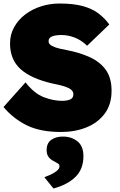

<svg xmlns="http://www.w3.org/2000/svg" viewBox="-22 -740 683 1091"><path d="M325 10Q206 10 129 -28.5Q52 -67 -2 -132L123 -272Q173 -208 227.5 -187.5Q282 -167 330 -167Q359 -167 377 -175Q395 -183 395 -204Q395 -220 382 -230.5Q369 -241 349 -247.5Q329 -254 309 -258.5Q289 -263 274 -266Q153 -294 94 -348Q35 -402 35 -493Q35 -544 58.5 -586Q82 -628 121.5 -658Q161 -688 211.5 -704Q262 -720 316 -720Q395 -720 448 -705.5Q501 -691 537 -664Q573 -637 599 -601L473 -480Q440 -512 402.5 -526.5Q365 -541 327 -541Q293 -541 273.5 -533Q254 -525 254 -506Q254 -489 273.5 -479Q293 -469 318 -463.5Q343 -458 359 -455Q432 -441 489.5 -414.5Q547 -388 579.5 -342.5Q612 -297 612 -224Q612 -147 573.5 -95Q535 -43 470 -16.5Q405 10 325 10ZM282 331 230 267Q244 262 264 253Q284 244 300 231.5Q316 219 316 205Q316 195 308.5 190Q301 185 288 178Q265 167 254 152Q243 137 243 113Q243 73 269.5 54.5Q296 36 335 36Q384 36 418 63Q452 90 452 148Q452 221 406.5 265.5Q361 310 282 331Z"/></svg>

Font: Lexend Black
Style: Regular
Weight: 900
Designer: Bonnie Shaver-Troup, Thomas Jockin
Foundry: Lexend
Version: Version 1.007; ttfautohint (v1.8.3)